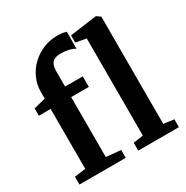

<svg xmlns="http://www.w3.org/2000/svg" viewBox="-187 -988 1106 1143"><g transform="rotate(-30 366.0 -417.0)"><path d="M33 0V-54L109.5 -64V-475.5H28.5V-526L109.5 -546.5V-591Q109.5 -642.5 129.8 -686.8Q150 -731 185.2 -764.2Q220.5 -797.5 265.5 -815.8Q310.5 -834 359 -834Q385.5 -834 400.5 -831Q415.5 -828 422.5 -825.5L422 -708.5Q408.5 -718.5 382.5 -725Q356.5 -731.5 326.5 -731.5Q299.5 -731.5 282.8 -723.8Q266 -716 258.2 -697.8Q250.5 -679.5 250.5 -648V-548H372V-475.5H250.5V-63.5L351 -54V0ZM505.5 -64V-731.5L433.5 -744.5V-794L615 -819H619.5L645.5 -800.5V-63.5L716.5 -54V0H437V-54Z"/></g></svg>

Font: Merriweather 36pt
Style: Bold
Weight: 700
Designer: Eben Sorkin
Foundry: Eben Sorkin
Version: Version 2.100